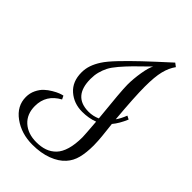

<svg xmlns="http://www.w3.org/2000/svg" viewBox="-302 -935 1050 1050"><g transform="rotate(45 223.5 -410.0)"><path d="M330.6 -198.2Q330.6 -213.4 322.8 -311Q281.2 -294.9 230.5 -294.9Q166 -294.9 120.8 -334.5Q75.7 -374 75.7 -444.8Q75.7 -474.1 85 -501Q94.2 -527.8 112.8 -556.6Q131.3 -585.4 172.9 -628.9Q214.4 -672.4 264.2 -719.5Q314 -766.6 400.4 -845.2L420.4 -830.1Q397.5 -798.8 386.5 -754.6Q375.5 -710.4 375.5 -634.8Q375.5 -555.7 389.6 -396Q406.2 -418.5 420.4 -455.1L440.4 -444.8Q419.4 -394.5 392.6 -362.8Q394.5 -345.2 397.5 -318.4Q400.4 -291.5 401.9 -277.6Q403.3 -263.7 404.5 -244.9Q405.8 -226.1 405.8 -210Q405.8 -153.8 395.5 -113.5Q385.3 -73.2 359.4 -44.9Q331.5 -13.2 281.2 5.9Q231 24.9 165.5 24.9Q79.6 24.9 17.6 -20.3Q-44.4 -65.4 -44.4 -134.8Q-44.4 -164.6 -32 -190.2Q-19.5 -215.8 -2.4 -231.7Q14.6 -247.6 35.9 -260Q57.1 -272.5 71.3 -277.8Q85.4 -283.2 95.7 -285.2L105.5 -265.1Q25.4 -221.7 25.4 -134.8Q25.4 -72.3 65.4 -36.1Q105.5 0 170.4 0Q207.5 0 235.8 -10Q264.2 -20 285.9 -42.2Q307.6 -64.5 319.1 -103.8Q330.6 -143.1 330.6 -198.2ZM330.6 -745.1Q279.3 -695.8 250.7 -666.7Q222.2 -637.7 196.5 -607.7Q170.9 -577.6 159.7 -555.2Q148.4 -532.7 142.1 -508.3Q135.7 -483.9 135.7 -455.1Q135.7 -319.8 255.4 -319.8Q290 -319.8 320.8 -334Q300.8 -527.8 300.8 -575.2Q300.8 -620.1 309.3 -671.9Q317.9 -723.6 330.6 -745.1Z"/></g></svg>

Font: Rochester
Style: Regular
Weight: 400
Designer: Gillian Fisher
Foundry: Font Diner, Inc DBA Sideshow
Version: Version 1.005